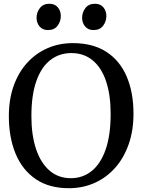

<svg xmlns="http://www.w3.org/2000/svg" viewBox="-20 -978 748 1009"><path d="M347.7 11Q240.6 12.4 169.1 -35.8Q97.7 -84 62.1 -169.9Q26.5 -255.8 26.5 -367.3Q26.5 -455.5 51.6 -526.3Q76.8 -597.2 122.5 -647.6Q168.2 -697.9 229.5 -724.7Q290.8 -751.4 362.9 -751.4Q468.5 -751.3 539.3 -705.3Q610.1 -659.3 645.8 -575.8Q681.5 -492.2 681.5 -379.7Q681.5 -292.2 656.5 -220.7Q631.6 -149.1 586.5 -97.7Q541.4 -46.3 480.5 -18.2Q419.6 9.8 347.7 11ZM354.9 -699.1Q292.1 -699.1 244.8 -662.7Q197.6 -626.3 171.3 -552.7Q145 -479.1 145 -367.4Q145 -268 169.4 -194.9Q193.9 -121.8 240.1 -81.7Q286.4 -41.6 352.3 -41.6Q415.1 -41.6 462.1 -79.5Q509.2 -117.4 535.3 -192.6Q561.5 -267.7 561.5 -379.4Q561.5 -479.4 537.4 -550.9Q513.4 -622.4 467.2 -660.7Q420.9 -699.1 354.9 -699.1ZM231.6 -820.1Q203.7 -820.1 187.9 -839Q172.1 -857.9 172.1 -884.2Q172.1 -912.9 189.4 -935.5Q206.8 -958.2 239.1 -958.2H240.1Q268.4 -958.2 284 -939.3Q299.6 -920.4 299.6 -894Q299.6 -865.3 282.5 -842.7Q265.5 -820.1 232.6 -820.1ZM471 -820.1Q443.1 -820.1 427.3 -839Q411.5 -857.9 411.5 -884.2Q411.5 -912.9 428.8 -935.5Q446.2 -958.2 478.5 -958.2H479.5Q507.8 -958.2 523.4 -939.3Q539 -920.4 539 -894Q539 -865.3 521.9 -842.7Q504.9 -820.1 472 -820.1Z"/></svg>

Font: Merriweather 7pt Light
Style: Regular
Weight: 300
Designer: Eben Sorkin
Foundry: Eben Sorkin
Version: Version 2.200;gftools[0.9.31]